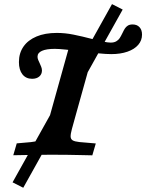

<svg xmlns="http://www.w3.org/2000/svg" viewBox="-20 -739 696 914"><path d="M70.1 -443.5Q70.1 -485.9 91.7 -517.1Q113.3 -548.2 153.7 -565.2Q194 -582.3 250.6 -582.3Q289.5 -582.3 329.7 -574.2Q369.9 -566.2 422 -552.6Q447.4 -546.1 470.6 -541.1Q493.9 -536.2 506.9 -536.2Q523 -536.2 533.4 -542.3Q543.9 -548.4 549.7 -557.3Q555.5 -566.3 562.8 -581.3Q569.3 -595.2 574.6 -603.4Q579.8 -611.5 588.6 -617.1Q597.3 -622.6 611.2 -622.6Q632.2 -622.6 644.1 -609.6Q656.1 -596.7 656.1 -574.4Q656.1 -546.4 638 -525.5Q620 -504.6 586.8 -493Q553.6 -481.4 509.2 -481.4Q485.7 -481.4 447.2 -485.2Q408.6 -489.1 366.4 -494.6Q329.7 -499.1 295 -502.7Q260.3 -506.4 241.2 -506.4Q200.5 -506.4 179.6 -496.9Q158.6 -487.5 158.6 -469.1Q158.6 -461.8 161.9 -453.5Q165.1 -445.3 169.1 -437.6Q172.8 -429.4 176.3 -420.7Q179.7 -411.9 179.7 -403.4Q179.7 -385.7 167 -374.8Q154.3 -363.9 132.8 -363.9Q103.5 -363.9 86.8 -385.1Q70.1 -406.2 70.1 -443.5ZM313.9 -533.9 430.7 -513.9 343.5 -201.6H221.2ZM43.2 0 59.7 -56.5 127.1 -62.5Q150.9 -64.9 163.9 -70.5Q176.9 -76.1 185.2 -88.6Q193.4 -101.1 200.3 -125.8L221.2 -201.6H343.5L322.5 -125.8Q315.7 -100.7 316.2 -88.6Q316.8 -76.5 326 -70.9Q335.2 -65.3 357.7 -62.8L436 -56.1L419.5 0.4Q388.9 -0.1 357.9 -0.9Q301.8 -2.4 224.3 -2.4H226.5H223.9Q159.7 -2.4 43.2 0ZM39.8 129 513.2 -719.4 564 -693.5 90.7 154.8Z"/></svg>

Font: Playfair Micro SmCond SmLight
Style: Italic
Weight: 360
Width: 4
Italic angle: -15.6°
Designer: Claus Eggers Sørensen
Foundry: Claus Eggers Sørensen
Version: Version 2.203;Glyphs 3.3 (3326)